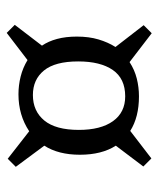

<svg xmlns="http://www.w3.org/2000/svg" viewBox="30 -617 472 572"><g transform="rotate(-90 266.0 -331.0)"><path d="M453 -115 367 -181Q344 -166 318 -159.5Q292 -153 265 -153Q203 -153 162 -179L80 -116L56 -140L118 -222Q91 -264 91 -329Q91 -393 118 -435L55 -520L79 -544L161 -480Q209 -512 271 -512Q298 -512 324 -505.5Q350 -499 373 -485L454 -547L478 -523L416 -442Q429 -423 436 -397Q443 -371 443 -338Q443 -302 434.5 -273.5Q426 -245 412 -223L477 -139ZM265 -194Q318 -194 343.5 -231Q369 -268 369 -334Q369 -403 342 -436Q315 -469 269 -469Q221 -469 193 -435Q165 -401 165 -332Q165 -267 191 -230.5Q217 -194 265 -194Z"/></g></svg>

Font: Literata 36pt
Style: Regular
Weight: 400
Designer: Latin by Veronika Burian and Jose Scaglione. Greek by Irene Vlachou. Cyrillic by Vera Evstafieva.
Foundry: TypeTogether
Version: Version 3.002